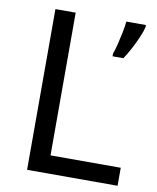

<svg xmlns="http://www.w3.org/2000/svg" viewBox="-81 -777 686 840"><g transform="rotate(10 262.0 -357.0)"><path d="M97 0V-714H187V-80H499V0ZM499 -705Q495 -687 483.5 -660Q472 -633 457 -604.5Q442 -576 427 -554H379V-566Q386 -585 392.5 -611.5Q399 -638 404.5 -665.5Q410 -693 412 -714H499Z"/></g></svg>

Font: Noto Sans Gunjala Gondi Semibold
Style: Regular
Weight: 600
Designer: Ek Type
Foundry: Ek Type
Version: Version 1.004; ttfautohint (v1.8.4.7-5d5b)